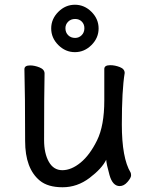

<svg xmlns="http://www.w3.org/2000/svg" viewBox="-20 -766 630 810"><path d="M148 -4Q86 -55 86 -171Q86 -368 83 -474Q83 -490 107 -490Q126 -490 147 -481.5Q168 -473 168 -456Q166 -368 166 -175Q166 -119 186 -83.5Q206 -48 243 -48Q281 -48 320 -80Q359 -112 389.5 -174Q420 -236 420 -342V-475Q420 -491 445 -491Q465 -491 485.5 -483Q506 -475 506 -458Q494 -385 494 -241Q494 -99 531 -38Q533 -34 533 -26Q533 -16 518 1.5Q503 19 485 19Q455 19 442 -27.5Q429 -74 428 -92Q410 -55 358 -15.5Q306 24 244 24Q182 24 148 -4ZM297 -606Q313 -606 324.5 -617.5Q336 -629 336 -647Q336 -664 325 -675Q314 -686 297 -686Q279 -686 267.5 -674.5Q256 -663 256 -647Q256 -629 267.5 -617.5Q279 -606 297 -606ZM366 -576Q336 -546 296 -546Q256 -546 226 -576Q196 -606 196 -646Q196 -686 226 -716Q256 -746 296 -746Q336 -746 366 -716Q396 -686 396 -646Q396 -606 366 -576Z"/></svg>

Font: ToneOZ-Pinyin-WenKai-Medium
Style: Medium
Weight: 700
Designer: Fontworks Inc.
Foundry: ToneOZ
Version: Version 0.240331